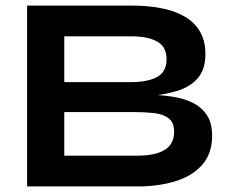

<svg xmlns="http://www.w3.org/2000/svg" viewBox="-20 -667 820 687"><path d="M77 0V-647H450Q580 -647 647.5 -603.5Q715 -560 715 -474Q715 -419 688 -387.5Q661 -356 611.5 -341Q562 -326 495 -322L499 -329Q548 -328 591.5 -322Q635 -316 668 -300Q701 -284 720 -255.5Q739 -227 739 -181Q739 -121 707 -81.5Q675 -42 618 -22Q561 -2 486 0ZM210 -110H472Q535 -110 569 -130.5Q603 -151 603 -196Q603 -229 583 -244Q563 -259 530 -262.5Q497 -266 459 -266H210ZM210 -373H445Q508 -373 542 -391.5Q576 -410 576 -455Q576 -500 542 -518.5Q508 -537 452 -537H210Z"/></svg>

Font: Syne
Style: Bold
Weight: 700
Designer: Lucas Descroix
Foundry: Bonjour Monde
Version: Version 2.200